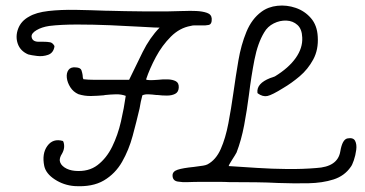

<svg xmlns="http://www.w3.org/2000/svg" viewBox="-20 -632 1296 681"><path d="M244 28Q206 25 174.5 4.5Q143 -16 137 -43Q128 -87 148 -114.5Q168 -142 203 -132L205 -129Q212 -108 200 -87Q191 -73 192 -62Q194 -48 209 -38Q224 -28 246 -26Q294 -22 326 -46.5Q358 -71 378 -112Q398 -153 409 -201Q420 -249 426 -292Q410 -298 391 -297.5Q372 -297 353 -295Q350 -294 348 -294Q326 -292 303 -291.5Q280 -291 258 -298Q240 -306 229.5 -322.5Q219 -339 217 -356Q215 -373 223 -384Q231 -395 249 -393Q266 -392 269 -382.5Q272 -373 273 -366Q273 -356 276 -351Q293 -349 312 -349Q331 -349 351 -349Q356 -349 361 -349Q366 -349 371 -349H438Q461 -397 486 -447.5Q511 -498 546 -534Q540 -534 526.5 -534.5Q513 -535 499.5 -536Q486 -537 481 -537Q431 -540 371 -542.5Q311 -545 253.5 -545Q196 -545 155 -540Q128 -536 109.5 -525Q91 -514 92 -502Q94 -482 123 -484Q126 -484 131 -484Q149 -484 158 -482Q167 -480 173 -469V-466Q169 -444 150.5 -437.5Q132 -431 111.5 -433.5Q91 -436 80 -439Q52 -451 43 -477Q34 -503 44.5 -530.5Q55 -558 83 -573Q108 -588 152 -593Q196 -598 249.5 -597Q303 -596 355 -594H360Q387 -593 423 -592.5Q459 -592 497.5 -591.5Q536 -591 571 -591.5Q606 -592 630 -593Q631 -593 633 -593Q654 -594 676 -593Q698 -592 714 -586.5Q730 -581 731 -566Q732 -546 720 -543.5Q708 -541 694 -542Q691 -542 690 -542H683Q676 -542 669.5 -542Q663 -542 656 -540Q617 -533 586 -502Q555 -471 533 -430Q511 -389 498 -350Q504 -346 541 -349Q557 -351 574.5 -350.5Q592 -350 603.5 -344Q615 -338 614 -321Q613 -305 601 -299Q589 -293 572 -293Q555 -293 539 -295Q538 -295 535 -295Q519 -297 506.5 -297.5Q494 -298 485 -294Q482 -283 479.5 -271.5Q477 -260 475 -247Q464 -200 450.5 -150Q437 -100 413 -58Q389 -16 348.5 8Q308 32 244 28ZM966 17Q930 15 887.5 14.5Q845 14 807 14H794Q779 13 753 13Q727 13 698 13Q669 13 645 14Q629 15 610.5 12Q592 9 592 -10Q592 -24 610 -30Q628 -36 668 -40Q691 -43 700.5 -44.5Q710 -46 716 -49Q746 -65 763 -103.5Q780 -142 790 -194.5Q800 -247 808 -304Q816 -361 825.5 -417Q835 -473 854 -519Q873 -565 907 -590Q931 -608 964 -611.5Q997 -615 1029 -604Q1061 -593 1083 -567.5Q1105 -542 1107 -502Q1110 -456 1091 -421Q1072 -386 1043 -361.5Q1014 -337 985 -320Q945 -295 928.5 -291.5Q912 -288 894 -301L893 -304Q890 -336 938 -355Q943 -357 947 -358Q951 -359 955 -361Q1004 -391 1029 -426.5Q1054 -462 1052 -499Q1051 -529 1035 -543.5Q1019 -558 996 -559Q973 -560 951 -549Q929 -538 917 -517Q894 -479 882.5 -420Q871 -361 863 -296Q856 -241 846 -188Q836 -135 819 -91Q813 -80 805 -68Q801 -61 797 -55Q793 -49 791 -43Q837 -40 891 -36.5Q945 -33 999.5 -32.5Q1054 -32 1101 -36Q1178 -40 1187 -95Q1194 -137 1212 -141Q1233 -145 1239.5 -132.5Q1246 -120 1243.5 -100.5Q1241 -81 1235 -63.5Q1229 -46 1224 -40Q1202 -8 1163 4.5Q1124 17 1073.5 18Q1023 19 966 17Z"/></svg>

Font: Yuji Hentaigana Akebono
Style: Regular
Weight: 400
Designer: Kataoka Yuji
Foundry: Kinuta Font Factory
Version: Version 3.002